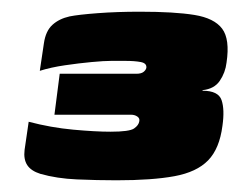

<svg xmlns="http://www.w3.org/2000/svg" viewBox="-20 -546 409 328"><path d="M179 -238Q146 -238 111.5 -239.5Q77 -241 49 -249Q33 -254 26.5 -264Q20 -274 22 -290L29 -338Q67 -328 105 -324.5Q143 -321 169 -321Q201 -321 209 -326.5Q217 -332 218 -339Q219 -344 214.5 -347Q210 -350 204 -350H73L82 -420H213Q221 -420 225 -423Q229 -426 230 -430Q231 -438 220.5 -440Q210 -442 194 -442Q188 -442 182 -442Q176 -442 170 -442Q158 -442 136.5 -440Q115 -438 91 -434.5Q67 -431 48 -425L55 -472Q58 -493 69.5 -503.5Q81 -514 99 -518Q114 -521 147 -523.5Q180 -526 219 -526Q278 -526 312 -520.5Q346 -515 359.5 -497Q373 -479 367 -439Q365 -422 355.5 -408Q346 -394 326 -392V-391Q353 -391 358.5 -375Q364 -359 360 -331Q355 -292 335.5 -272Q316 -252 278 -245Q240 -238 179 -238Z"/></svg>

Font: Genos Thin Black
Style: Italic
Weight: 900
Italic angle: -8°
Version: Version 1.010